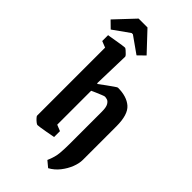

<svg xmlns="http://www.w3.org/2000/svg" viewBox="-327 -886 1089 1089"><g transform="rotate(45 217.5 -341.5)"><path d="M22 -587V-634Q22 -634 38.5 -636.5Q55 -639 77 -643Q99 -647 117.5 -649.5Q136 -652 140 -652Q143 -652 152 -644.5Q161 -637 169 -628.5Q177 -620 177 -616L171 -397L176 -396Q193 -409 214.5 -424.5Q236 -440 252.5 -451.5Q269 -463 272 -463Q343 -463 382 -429Q421 -395 421 -302V-33Q421 -4 408 29Q395 62 371.5 92Q348 122 315 140L279 110Q298 67 301 31.5Q304 -4 304 -41V-302Q304 -338 294.5 -353.5Q285 -369 273.5 -372Q262 -375 256 -375Q252 -375 236 -368.5Q220 -362 202.5 -354.5Q185 -347 177 -343V-71L214 -56V-9Q214 -9 198 -6Q182 -3 160.5 1Q139 5 121 7.5Q103 10 99 10Q95 10 85.5 2.5Q76 -5 68 -14Q60 -23 60 -26V-572ZM10 -667 -31 -707 78 -823H149L258 -707L217 -667L118 -737H108Z"/></g></svg>

Font: Grenze Gotisch SemiBold
Style: Regular
Weight: 600
Designer: Renata Polastri
Foundry: Omnibus-Type
Version: Version 1.001